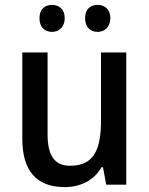

<svg xmlns="http://www.w3.org/2000/svg" viewBox="-20 -753 609 783"><path d="M141 -679C141 -641 163 -623 192 -623C220 -623 244 -642 244 -679C244 -716 220 -733 192 -733C163 -733 141 -716 141 -679ZM327 -679C327 -642 349 -623 378 -623C406 -623 430 -642 430 -679C430 -716 406 -733 378 -733C349 -733 327 -716 327 -679ZM495 -539H392V-263C392 -141 362 -77 266 -77C203 -77 174 -118 174 -205V-539H71V-187C71 -56 129 10 244 10C306 10 363 -16 394 -71H400L413 0H495Z"/></svg>

Font: Noto Sans Lao SemiCondensed Medium
Style: Regular
Weight: 500
Width: 4
Designer: Monotype Design Team
Foundry: Monotype Imaging Inc.
Version: Version 2.003